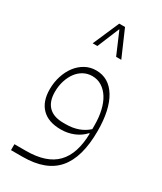

<svg xmlns="http://www.w3.org/2000/svg" viewBox="-224 -745 895 1064"><g transform="rotate(30 223.5 -213.5)"><path d="M39 202H113Q244 202 306.5 137.5Q369 73 371 -58H367Q341 -29 302.5 -13Q264 3 220 3Q140 3 98 -39.5Q56 -82 56 -160Q56 -205 69 -245Q82 -285 104.5 -314.5Q127 -344 158.5 -361.5Q190 -379 228 -379Q310 -379 356 -303Q402 -227 402 -91Q402 77 332 158.5Q262 240 113 240H39ZM230 -36Q316 -36 371 -86V-111Q371 -162 361 -204.5Q351 -247 332 -277Q313 -307 286 -324Q259 -341 225 -341Q195 -341 170 -327.5Q145 -314 127 -290Q109 -266 98.5 -233Q88 -200 88 -162Q88 -100 120 -68Q152 -36 214 -36ZM318 -499H285L225 -639H223L165 -499H135L208 -667H245Z"/></g></svg>

Font: IBM Plex Sans Arabic ExtraLight
Style: Regular
Weight: 200
Designer: Mike Abbink, Paul van der Laan, Pieter van Rosmalen, Wael Morcos, Khajak Apelian
Foundry: Bold Monday
Version: Version 1.1